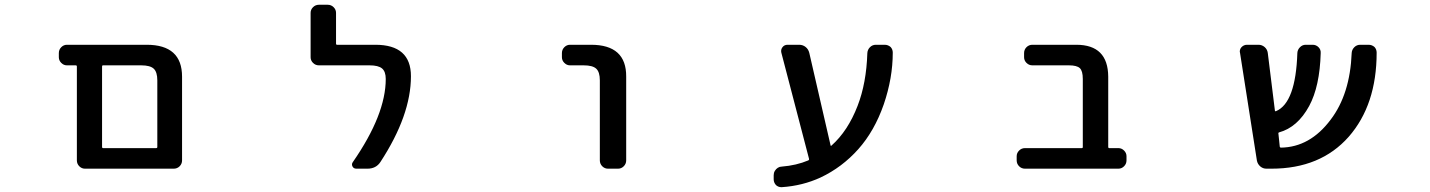

<svg xmlns="http://www.w3.org/2000/svg" viewBox="-20 -734 6040 811"><path d="M407.2 -21.5H338.9Q325.2 -21.5 314.9 -31.7Q304.7 -42 304.7 -56.6V-453.1Q304.7 -458 299.8 -458H262.7Q249 -458 238.8 -468.3Q228.5 -478.5 228.5 -492.2V-509.8Q228.5 -524.4 238.8 -534.7Q249 -544.9 262.7 -544.9H599.6Q749 -544.9 749 -410.2V-56.6Q749 -42 738.8 -31.7Q728.5 -21.5 713.9 -21.5ZM644.5 -394.5Q644.5 -429.7 629.4 -443.8Q614.3 -458 576.2 -458H415Q411.1 -458 411.1 -453.1V-113.3Q411.1 -108.4 415 -108.4H639.6Q644.5 -108.4 644.5 -113.3Z M1565.4 -544.9Q1715.8 -544.9 1715.8 -412.1Q1715.8 -247.1 1586.9 -49.8Q1568.4 -21.5 1532.2 -21.5H1485.4Q1473.6 -21.5 1468.8 -31.2Q1463.9 -41 1470.7 -49.8Q1609.4 -250 1609.4 -400.4Q1609.4 -431.6 1593.8 -444.8Q1578.1 -458 1541 -458H1327.1Q1312.5 -458 1302.2 -468.3Q1292 -478.5 1292 -492.2V-679.7Q1292 -693.4 1302.2 -703.6Q1312.5 -713.9 1327.1 -713.9H1364.3Q1378.9 -713.9 1389.2 -703.6Q1399.4 -693.4 1399.4 -679.7V-548.8Q1399.4 -544.9 1403.3 -544.9Z M2387.7 -458Q2374 -458 2363.8 -468.3Q2353.5 -478.5 2353.5 -492.2V-509.8Q2353.5 -524.4 2363.8 -534.7Q2374 -544.9 2387.7 -544.9H2476.6Q2626 -544.9 2625 -410.2V-56.6Q2625 -42 2614.7 -31.7Q2604.5 -21.5 2590.8 -21.5H2547.9Q2534.2 -21.5 2523.9 -31.7Q2513.7 -42 2513.7 -56.6V-394.5Q2513.7 -429.7 2498.5 -443.8Q2483.4 -458 2445.3 -458Z M3488.3 -120.1Q3489.3 -116.2 3492.2 -119.1Q3561.5 -180.7 3602.5 -287.1Q3639.6 -382.8 3643.6 -509.8Q3644.5 -524.4 3654.8 -534.7Q3665 -544.9 3679.7 -544.9H3716.8Q3731.4 -544.9 3742.2 -535.2Q3751 -525.4 3751 -511.7Q3751 -404.3 3712.9 -293Q3673.8 -180.7 3605.5 -104Q3537.1 -27.3 3446.3 15.6Q3370.1 50.8 3282.2 56.6Q3281.2 56.6 3280.3 56.6Q3267.6 56.6 3257.8 47.9Q3248 37.1 3248 23.4V5.9Q3248 -3.9 3252.9 -12.2Q3257.8 -20.5 3265.6 -25.4Q3273.4 -30.3 3282.2 -30.3Q3343.8 -35.2 3394.5 -56.6Q3398.4 -58.6 3397.5 -62.5L3280.3 -511.7Q3277.3 -524.4 3285.2 -534.7Q3293 -544.9 3306.6 -544.9H3355.5Q3371.1 -544.9 3382.8 -535.6Q3394.5 -526.4 3398.4 -510.7Z M4553.7 -400.4Q4553.7 -434.6 4541 -446.3Q4528.3 -458 4495.1 -458H4340.8Q4326.2 -458 4315.9 -468.3Q4305.7 -478.5 4305.7 -492.2V-509.8Q4305.7 -524.4 4315.9 -534.7Q4326.2 -544.9 4340.8 -544.9H4526.4Q4660.2 -544.9 4661.1 -410.2V-113.3Q4661.1 -108.4 4665 -108.4H4704.1Q4717.8 -108.4 4728 -98.1Q4738.3 -87.9 4738.3 -74.2V-56.6Q4738.3 -42 4728 -31.7Q4717.8 -21.5 4704.1 -21.5H4309.6Q4294.9 -21.5 4284.7 -31.7Q4274.4 -42 4274.4 -56.6V-74.2Q4274.4 -87.9 4284.7 -98.1Q4294.9 -108.4 4309.6 -108.4H4549.8Q4553.7 -108.4 4553.7 -113.3Z M5760.7 -544.9Q5775.4 -544.9 5786.1 -535.2Q5794.9 -525.4 5794.9 -511.7Q5794.9 -291 5676.8 -156.2Q5557.6 -21.5 5350.6 -21.5H5329.1Q5314.5 -21.5 5303.2 -31.2Q5292 -41 5289.1 -55.7L5217.8 -510.7Q5216.8 -513.7 5216.8 -515.6Q5216.8 -526.4 5223.6 -534.2Q5233.4 -544.9 5247.1 -544.9H5295.9Q5310.5 -544.9 5321.8 -535.2Q5333 -525.4 5335 -510.7L5365.2 -266.6Q5366.2 -262.7 5370.1 -264.6Q5453.1 -299.8 5460 -510.7Q5460.9 -524.4 5471.2 -534.7Q5481.4 -544.9 5495.1 -544.9H5524.4Q5539.1 -544.9 5549.3 -534.7Q5559.6 -524.4 5558.6 -509.8Q5554.7 -369.1 5509.8 -286.1Q5460.9 -196.3 5382.8 -174.8Q5378.9 -173.8 5379.9 -169.9Q5380.9 -161.1 5382.8 -142.6Q5384.8 -124 5385.7 -114.3Q5386.7 -110.4 5390.6 -110.4Q5513.7 -112.3 5600.6 -228.5Q5682.6 -335.9 5689.5 -510.7Q5690.4 -524.4 5700.7 -534.7Q5710.9 -544.9 5725.6 -544.9Z"/></svg>

Font: Gen Jyuu Gothic L Monospace Medium
Style: Regular
Weight: 500
Designer: [Source Han Sans]
Ryoko NISHIZUKA  (kana & ideographs); Paul D. Hunt (Latin, Greek & Cyrillic); Wenlong ZHANG  (bopomofo
Version: Version 1.002.20150607